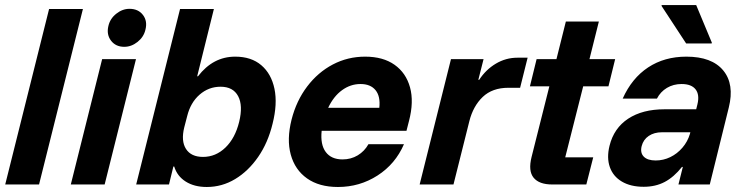

<svg xmlns="http://www.w3.org/2000/svg" viewBox="-20 -736 2973 766"><path d="M0.8 0 175.8 -700H310.8L135.8 0Z M262.5 0 387.5 -500H522.5L397.5 0ZM475.8 -549.2Q441.7 -549.2 422.9 -573.8Q404.2 -598.3 412.5 -632.5Q419.2 -661.7 443.8 -681.2Q468.3 -700.8 496.7 -700.8Q531.7 -700.8 550.4 -676.2Q569.2 -651.7 560 -616.7Q553.3 -588.3 528.8 -568.8Q504.2 -549.2 475.8 -549.2Z M805 10Q755 10 720.8 -11.7Q686.7 -33.3 675 -71.7H671.7L654.2 0H523.3L698.3 -700H833.3L766.7 -431.7H770Q830 -510 918.3 -510Q982.5 -510 1022.5 -475.8Q1062.5 -441.7 1075 -381.7Q1087.5 -321.7 1067.5 -242.5Q1049.2 -166.7 1010 -110Q970.8 -53.3 918.3 -21.7Q865.8 10 805 10ZM790 -110Q840.8 -110 879.6 -147.5Q918.3 -185 934.2 -250Q950 -315 930 -352.5Q910 -390 860 -390Q812.5 -390 776.2 -358.3Q740 -326.7 726.7 -272.5L715 -227.5Q701.7 -173.3 722.1 -141.7Q742.5 -110 790 -110Z M1328.3 10Q1253.3 10 1205 -24.2Q1156.7 -58.3 1140 -119.2Q1123.3 -180 1143.3 -259.2Q1162.5 -334.2 1205.4 -390.8Q1248.3 -447.5 1307.9 -478.8Q1367.5 -510 1436.7 -510Q1508.3 -510 1554.2 -477.5Q1600 -445 1615.8 -387.5Q1631.7 -330 1611.7 -253.3L1601.7 -214.2H1263.3Q1257.5 -159.2 1279.6 -129.6Q1301.7 -100 1346.7 -100Q1380 -100 1407.1 -116.2Q1434.2 -132.5 1450 -160.8H1591.7Q1557.5 -81.7 1486.2 -35.8Q1415 10 1328.3 10ZM1289.2 -305.8H1493.3Q1498.3 -351.7 1478.3 -376.2Q1458.3 -400.8 1418.3 -400.8Q1378.3 -400.8 1344.6 -376.2Q1310.8 -351.7 1289.2 -305.8Z M1654.2 0 1779.2 -500H1909.2L1888.3 -417.5H1891.7Q1918.3 -458.3 1958.3 -482.1Q1998.3 -505.8 2044.2 -505.8H2085L2055 -385.8H2008.3Q1944.2 -385.8 1905.8 -349.2Q1867.5 -312.5 1852.5 -252.5L1789.2 0Z M2183.3 0Q2130.8 0 2108.8 -27.1Q2086.7 -54.2 2100.8 -110L2171.7 -391.7H2094.2L2120.8 -500H2200L2237.5 -650H2369.2L2331.7 -500H2434.2L2407.5 -391.7H2306.7L2235 -108.3H2346.7L2319.2 0Z M2548.3 9.2Q2495.8 9.2 2460.8 -11.7Q2425.8 -32.5 2412.9 -69.6Q2400 -106.7 2411.7 -154.2Q2429.2 -225 2486.2 -262.5Q2543.3 -300 2630.8 -300H2757.5L2762.5 -320Q2771.7 -358.3 2755 -379.6Q2738.3 -400.8 2699.2 -400.8Q2666.7 -400.8 2640.8 -385.4Q2615 -370 2600.8 -342.5H2464.2Q2500.8 -424.2 2565.8 -467.1Q2630.8 -510 2718.3 -510Q2820 -510 2865.4 -455Q2910.8 -400 2887.5 -306.7L2811.7 0H2686.7L2704.2 -70H2700.8Q2668.3 -29.2 2631.7 -10Q2595 9.2 2548.3 9.2ZM2595.8 -95.8Q2626.7 -95.8 2654.2 -109.2Q2681.7 -122.5 2702.5 -146.7Q2723.3 -170.8 2732.5 -201.7L2734.2 -208.3H2620.8Q2590 -208.3 2568.3 -193.8Q2546.7 -179.2 2540 -153.3Q2533.3 -126.7 2548.3 -111.2Q2563.3 -95.8 2595.8 -95.8ZM2717.5 -562.5 2619.2 -712.5 2620 -715.8H2757.5L2820 -565.8L2819.2 -562.5Z"/></svg>

Font: Funnel Sans
Style: Bold Italic
Weight: 700
Italic angle: -14.036°
Designer: NORD ID, Kristian Moeller
Foundry: Dicotype
Version: Version 1.000